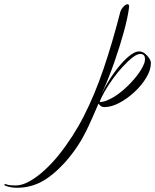

<svg xmlns="http://www.w3.org/2000/svg" viewBox="-376 -514 736 911"><path d="M-296 377Q-308 377 -323.5 374.5Q-339 372 -351 367Q-358 364 -355 361Q-352 358 -348 360Q-337 364 -325.5 365Q-314 366 -302 366Q-271 366 -235.5 346Q-200 326 -164 293Q-128 260 -97 221Q-28 135 23 34.5Q74 -66 115.5 -188Q157 -310 195 -458Q199 -471 210 -482.5Q221 -494 229 -494Q239 -494 236 -476Q230 -430 211.5 -362.5Q193 -295 166.5 -219Q140 -143 107 -70Q131 -120 163.5 -166Q196 -212 228.5 -241Q261 -270 284 -270Q299 -270 311.5 -260Q324 -250 332 -237.5Q340 -225 340 -215Q340 -182 318 -145.5Q296 -109 261.5 -77Q227 -45 189.5 -25.5Q152 -6 121 -6Q115 -6 108.5 -7.5Q102 -9 91 -22L86 -10Q63 44 42 89Q21 134 -5 174.5Q-31 215 -69 258Q-126 320 -179.5 348.5Q-233 377 -296 377ZM97 -30Q114 -30 131.5 -37.5Q149 -45 159 -51Q187 -67 217.5 -94.5Q248 -122 273 -154Q298 -186 309 -215Q312 -226 312 -233Q312 -258 290 -258Q278 -258 262 -248Q247 -238 232 -223.5Q217 -209 205 -196Q181 -170 158.5 -138.5Q136 -107 119.5 -78Q103 -49 97 -30Z"/></svg>

Font: The Nautigal
Style: Regular
Weight: 400
Designer: Robert E. Leuschke
Foundry: Robert E. Leuschke
Version: Version 1.100; ttfautohint (v1.8.3)